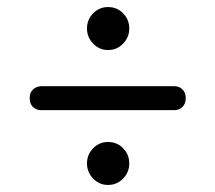

<svg xmlns="http://www.w3.org/2000/svg" viewBox="-20 -622 617 550"><path d="M289.5 -478.7Q264.6 -478.7 246.9 -497Q229.2 -515.4 229.2 -540.2Q229.2 -565.9 246.9 -583.9Q264.6 -601.8 289.5 -601.8Q315.2 -601.8 332.7 -583.9Q350.3 -565.9 350.3 -540.2Q350.3 -515.4 332.7 -497Q315.2 -478.7 289.5 -478.7ZM65 -341Q65 -357 74.8 -366Q84.5 -375 98 -375H480Q493 -375 502.5 -366Q512 -357 512 -341Q512 -324.5 502.5 -315.5Q493 -306.5 480 -306.5H97Q84 -306.5 74.5 -315.5Q65 -324.5 65 -341ZM289.5 -92.2Q264.6 -92.2 246.9 -110.5Q229.2 -128.9 229.2 -153.7Q229.2 -179.4 246.9 -197.4Q264.6 -215.3 289.5 -215.3Q315.2 -215.3 332.7 -197.4Q350.3 -179.4 350.3 -153.7Q350.3 -128.9 332.7 -110.5Q315.2 -92.2 289.5 -92.2Z"/></svg>

Font: Fraunces 9pt S100
Style: Regular
Weight: 400
Version: Version 1.000; ttfautohint (v1.8.3)